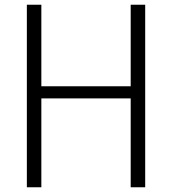

<svg xmlns="http://www.w3.org/2000/svg" viewBox="-20 -788 726 808"><path d="M530 -768H591V0H530V-386L546 -374H139L154 -386V0H93V-768H154V-413L139 -425H546L530 -413Z"/></svg>

Font: Yaldevi Light
Style: Regular
Weight: 300
Designer: Sol Matas, Rajitha Manaperi, Kosala Senevirathne
Foundry: Mooniak
Version: Version 1.100